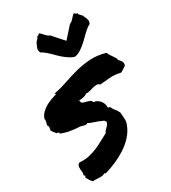

<svg xmlns="http://www.w3.org/2000/svg" viewBox="-251 -1192 1188 1331"><g transform="rotate(-30 343.5 -526.5)"><path d="M12.7 -440.4Q15.6 -455.1 16.6 -464.4Q17.6 -473.6 9.8 -484.4Q13.7 -500 16.1 -508.8Q18.6 -517.6 16.6 -533.2Q25.4 -558.6 43.5 -576.2Q61.5 -593.8 83 -606Q104.5 -618.2 127.9 -626.5Q151.4 -634.8 171.9 -640.6Q171.9 -644.5 168 -644.5Q164.1 -644.5 166 -649.4Q218.8 -659.2 272 -677.7Q325.2 -696.3 380.9 -710.9Q436.5 -725.6 495.1 -729Q553.7 -732.4 618.2 -713.9Q622.1 -702.1 628.9 -691.4Q635.7 -680.7 643.1 -670.4Q650.4 -660.2 656.2 -650.4Q662.1 -640.6 663.1 -629.9Q674.8 -619.1 682.1 -606.9Q689.5 -594.7 684.6 -574.2Q673.8 -566.4 662.1 -558.6Q650.4 -550.8 637.7 -543.9Q593.8 -554.7 549.8 -551.8Q505.9 -548.8 470.7 -544.9Q460 -556.6 445.3 -556.2Q430.7 -555.7 414.6 -551.3Q398.4 -546.9 382.8 -542.5Q367.2 -538.1 353.5 -540Q342.8 -530.3 325.2 -526.9Q307.6 -523.4 288.1 -521.5Q287.1 -516.6 290 -514.6Q293 -512.7 291 -506.8Q297.9 -498 309.6 -494.6Q321.3 -491.2 333.5 -488.3Q345.7 -485.4 355.5 -480Q365.2 -474.6 368.2 -462.9Q385.7 -461.9 398.4 -453.6Q411.1 -445.3 419.9 -433.6Q428.7 -421.9 432.6 -408.7Q436.5 -395.5 435.5 -384.8Q439.5 -375 443.8 -377Q448.2 -378.9 454.1 -372.1Q458 -357.4 472.2 -341.3Q486.3 -325.2 494.1 -306.6Q496.1 -277.3 497.6 -253.9Q499 -230.5 489.3 -208Q472.7 -165 441.4 -130.9Q410.2 -96.7 370.6 -70.8Q331.1 -44.9 287.1 -25.9Q243.2 -6.8 200.2 5.9Q196.3 4.9 190.9 5.9Q185.5 6.8 188.5 0Q179.7 7.8 168.5 9.8Q157.2 11.7 144 11.2Q130.9 10.7 117.7 9.8Q104.5 8.8 91.8 10.7Q84 2.9 77.6 -4.9Q71.3 -12.7 67.4 -23.4Q62.5 -24.4 63 -29.8Q63.5 -35.2 58.6 -35.2Q58.6 -39.1 59.6 -41Q60.5 -43 61.5 -44.9Q65.4 -47.9 64.9 -49.3Q64.5 -50.8 62 -52.2Q59.6 -53.7 57.1 -55.7Q54.7 -57.6 55.7 -60.5Q60.5 -69.3 59.1 -81.5Q57.6 -93.8 56.6 -106.4Q55.7 -119.1 58.6 -130.4Q61.5 -141.6 75.2 -149.4Q115.2 -145.5 150.9 -153.3Q186.5 -161.1 218.3 -174.8Q250 -188.5 278.8 -204.6Q307.6 -220.7 335 -234.4Q337.9 -244.1 344.2 -251Q350.6 -257.8 357.4 -264.2Q364.3 -270.5 370.1 -277.8Q376 -285.2 378.9 -295.9Q379.9 -299.8 378.9 -301.8Q377.9 -303.7 376 -305.2Q374 -306.6 372.1 -308.6Q370.1 -310.5 370.1 -314.5Q367.2 -315.4 364.7 -316.4Q362.3 -317.4 360.4 -317.4Q335 -330.1 306.6 -338.9Q278.3 -347.7 258.8 -358.4Q247.1 -350.6 235.4 -354.5Q223.6 -358.4 207 -362.3Q166 -364.3 129.4 -370.1Q92.8 -376 58.6 -390.6Q56.6 -396.5 53.7 -400.9Q50.8 -405.3 40 -403.3Q33.2 -413.1 25.9 -421.4Q18.6 -429.7 12.7 -440.4ZM580.1 -1052.7Q581.1 -1043.9 588.9 -1035.2Q596.7 -1026.4 602.5 -1022.5Q607.4 -1010.7 612.3 -1001Q617.2 -991.2 620.1 -981.9Q623 -972.7 622.1 -963.4Q621.1 -954.1 615.2 -944.3Q607.4 -941.4 593.3 -931.2Q579.1 -920.9 556.6 -899.4Q545.9 -889.6 531.2 -874.5Q516.6 -859.4 499 -844.7Q481.4 -830.1 462.9 -817.9Q444.3 -805.7 426.8 -801.8L413.1 -799.8Q393.6 -805.7 375 -817.9Q356.4 -830.1 338.9 -844.7Q321.3 -859.4 306.6 -874.5Q292 -889.6 281.2 -899.4Q258.8 -920.9 244.6 -931.2Q230.5 -941.4 222.7 -944.3Q216.8 -954.1 215.8 -963.4Q214.8 -972.7 217.8 -981.9Q220.7 -991.2 225.6 -1001Q230.5 -1010.7 235.4 -1022.5Q241.2 -1026.4 249 -1035.2Q256.8 -1043.9 257.8 -1052.7Q261.7 -1050.8 269 -1055.7Q276.4 -1060.5 278.3 -1065.4Q287.1 -1060.5 294.4 -1052.2Q301.8 -1043.9 309.1 -1036.1Q316.4 -1028.3 323.7 -1022Q331.1 -1015.6 338.9 -1014.6Q358.4 -991.2 379.4 -968.8Q400.4 -946.3 418.9 -924.8Q437.5 -946.3 458.5 -968.8Q479.5 -991.2 499 -1014.6Q506.8 -1015.6 514.2 -1022Q521.5 -1028.3 528.8 -1036.1Q536.1 -1043.9 543.5 -1052.2Q550.8 -1060.5 559.6 -1065.4Q561.5 -1060.5 568.8 -1055.7Q576.2 -1050.8 580.1 -1052.7Z"/></g></svg>

Font: Permanent Marker
Style: Regular
Weight: 400
Designer: Font Diner, Inc
Foundry: Font Diner, Inc
Version: Version 1.001